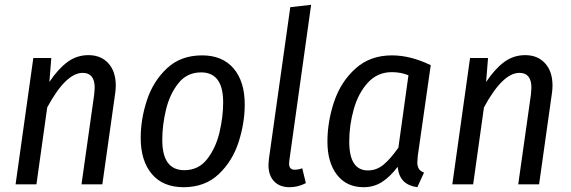

<svg xmlns="http://www.w3.org/2000/svg" viewBox="-20 -769 2384 801"><path d="M463 -412Q463 -394 460 -376L407 0H320L373 -375Q375 -395 375 -403Q375 -465 325 -465Q255 -465 177 -321L132 0H45L119 -527H194L186 -427Q222 -481 261 -510Q300 -539 349 -539Q401 -539 432 -505Q463 -471 463 -412Z M567 -194Q567 -272 593 -351Q619 -430 676.5 -484Q734 -538 823 -538Q908 -538 954.5 -483.5Q1001 -429 1001 -333Q1001 -256 975.5 -176.5Q950 -97 892.5 -42.5Q835 12 746 12Q660 12 613.5 -43Q567 -98 567 -194ZM911 -342Q911 -467 819 -467Q760 -467 724 -421.5Q688 -376 672.5 -311.5Q657 -247 657 -185Q657 -59 749 -59Q808 -59 844 -105Q880 -151 895.5 -216Q911 -281 911 -342Z M1187 -99 1186 -87Q1186 -61 1209 -61Q1225 -61 1241 -67L1256 -5Q1223 12 1188 12Q1147 12 1123.5 -12.5Q1100 -37 1100 -81Q1100 -89 1102 -107L1191 -739L1278 -749Z M1777 -497 1723 -119Q1721 -99 1721 -92Q1721 -76 1727 -65.5Q1733 -55 1749 -49L1721 12Q1684 7 1663.5 -13.5Q1643 -34 1639 -73Q1608 -32 1574 -10Q1540 12 1497 12Q1426 12 1386 -39.5Q1346 -91 1346 -178Q1346 -262 1374 -345Q1402 -428 1463 -483Q1524 -538 1615 -538Q1693 -538 1777 -497ZM1437 -178Q1437 -58 1515 -58Q1551 -58 1580 -82Q1609 -106 1642 -153L1684 -455Q1652 -468 1615 -468Q1555 -468 1515 -424.5Q1475 -381 1456 -314Q1437 -247 1437 -178Z M2285 -412Q2285 -394 2282 -376L2229 0H2142L2195 -375Q2197 -395 2197 -403Q2197 -465 2147 -465Q2077 -465 1999 -321L1954 0H1867L1941 -527H2016L2008 -427Q2044 -481 2083 -510Q2122 -539 2171 -539Q2223 -539 2254 -505Q2285 -471 2285 -412Z"/></svg>

Font: Fira Sans Condensed
Style: Italic
Weight: 400
Width: 3
Italic angle: -8°
Designer: bBox Type GmbH & Carrois Corporate GbR & Edenspiekermann AG
Foundry: bBox Type GmbH & Carrois Corporate GbR & Edenspiekermann AG
Version: Version 4.301